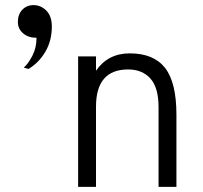

<svg xmlns="http://www.w3.org/2000/svg" viewBox="-20 -732 796 752"><path d="M73 -467Q91 -483 107 -514Q123 -545 123 -584Q91 -584 70.5 -601.5Q50 -619 50 -646Q50 -676 67.5 -694Q85 -712 111 -712Q140 -712 161.5 -690.5Q183 -669 183 -628Q183 -573 158 -530Q133 -487 92 -462ZM601 0V-312Q601 -389 569 -424.5Q537 -460 482 -460Q356 -460 356 -314V0H286V-511H356V-455Q403 -523 488 -523Q582 -523 626.5 -466Q671 -409 671 -283V0Z"/></svg>

Font: Overpass Light
Style: Regular
Weight: 300
Designer: Delve Withrington, Thomas Jockin
Foundry: Delve Fonts
Version: Version 3.000;DELV;Overpass